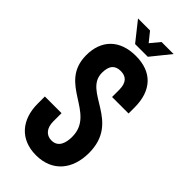

<svg xmlns="http://www.w3.org/2000/svg" viewBox="-224 -731 790 790"><g transform="rotate(45 171.0 -336.5)"><path d="M208 -601 275 -684H205L171 -643L138 -684H68L134 -601ZM171 -569C76 -569 24 -513 24 -427C24 -261 221 -287 221 -148C221 -114 211 -77 171 -77C140 -77 121 -100 121 -138V-186H24V-144C24 -52 76 11 169 11C265 11 317 -56 317 -150C317 -334 121 -311 121 -421C121 -465 140 -481 171 -481C201 -481 221 -465 221 -421V-380H317V-415C317 -513 265 -569 171 -569Z"/></g></svg>

Font: Modon Arabic
Style: Bold
Weight: 700
Designer: Ahmedzaza
Foundry: Ahmedzaza
Version: Version 2.010